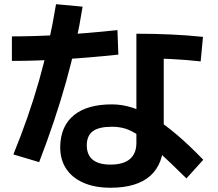

<svg xmlns="http://www.w3.org/2000/svg" viewBox="-20 -836 1040 915"><path d="M506.6 58.7Q431.6 58.7 377.3 34.8Q323 11 294.3 -33.5Q265.7 -78 267 -140Q269.7 -236.6 333 -287.6Q396.3 -338.6 513.3 -338.6Q561.3 -338.6 610.1 -323.3Q659 -308 711.5 -276Q764 -244 822.6 -194.1Q881.3 -144.3 948.7 -74.6L868.4 14.3Q788 -65 734.5 -114Q681 -163 643.7 -188.7Q606.3 -214.3 576.7 -223.2Q547 -232 513.3 -232Q451.3 -232 422.4 -210.7Q393.6 -189.3 393.6 -143.7Q393.6 -97.6 422.1 -74.6Q450.6 -51.6 506.6 -51.6Q568.3 -51.6 599.2 -78.1Q630 -104.6 630 -155V-675.3Q804.7 -675.3 947.3 -660.3L936.3 -543.4Q802 -558.4 644 -558.4L760.3 -642.7V-168.3Q760.3 -55.7 696.5 1.5Q632.6 58.7 506.6 58.7ZM43.7 -100Q116.4 -277.3 166.2 -452.2Q216 -627 247 -816L373.6 -804.3Q346.6 -631 295 -446.7Q243.3 -262.3 166.6 -63.4ZM36.7 -662.6Q259.3 -662.6 539.7 -692.6L544 -575.7Q260 -545.7 36.7 -545.7Z"/></svg>

Font: M PLUS 2 Thin
Style: Regular
Weight: 100
Designer: Coji Morishita
Foundry: UNDERFOREST DESIGN
Version: Version 1.001